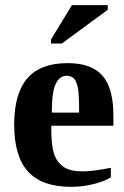

<svg xmlns="http://www.w3.org/2000/svg" viewBox="-20 -715 483 745"><path d="M241 -470H243Q336 -470 378 -421Q420 -372 420 -267V-227H179V-219Q179 -146 191 -114Q203 -83 229 -66Q254 -50 301 -50Q342 -50 410 -64V-27Q383 -10 340 0Q299 10 256 10Q143 10 89 -49Q35 -108 35 -232Q35 -352 86 -411Q137 -470 241 -470ZM238 -421H239Q211 -421 196 -389Q181 -358 181 -278H287Q287 -346 283 -370Q278 -397 268 -409Q258 -421 238 -421ZM178 -546V-562L259 -695H398V-677L220 -546Z"/></svg>

Font: Libra Serif Modern
Style: Bold
Weight: 700
Designer: Stefan Peev, Context Ltd
Foundry: Ascender Corporation
Version: Version 1.000